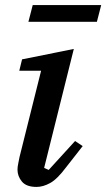

<svg xmlns="http://www.w3.org/2000/svg" viewBox="-20 -725 419 757"><path d="M124 12Q84 12 66.5 -9Q49 -30 49 -56Q49 -67 52 -81Q55 -95 57 -106L142 -446H56L67 -491L271 -532L154 -63L172 -55L276 -169L306 -149L241 -66Q206 -19 178 -3.5Q150 12 124 12ZM109 -705H379L362 -639H92Z"/></svg>

Font: IBM Plex Serif Medm
Style: Italic
Weight: 500
Italic angle: -14°
Designer: Mike Abbink, Paul van der Laan, Pieter van Rosmalen
Foundry: Bold Monday
Version: Version 3.001